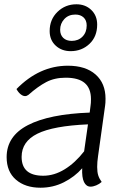

<svg xmlns="http://www.w3.org/2000/svg" viewBox="-20 -867 598 897"><path d="M438 -137Q434 -110 434 -87Q434 -63 439 -47.5Q444 -32 455 -17Q444 -7 429.5 -1Q415 5 403 5Q383 5 372.5 -16.5Q362 -38 364 -81Q329 -41 278.5 -15.5Q228 10 169 10Q98 10 54.5 -27.5Q11 -65 11 -133Q11 -231 110.5 -282.5Q210 -334 399 -341L403 -373Q405 -384 405 -404Q405 -454 376 -479Q347 -504 287 -504Q235 -504 196 -483.5Q157 -463 113 -424Q105 -418 97 -418Q87 -418 76 -427Q65 -436 57 -451Q164 -560 297 -560Q380 -560 426.5 -519Q473 -478 473 -406Q473 -384 471 -373ZM373 -160 391 -286Q229 -279 155 -242.5Q81 -206 81 -134Q81 -46 182 -46Q233 -46 282 -76Q331 -106 373 -160ZM212 -722Q212 -776 248.5 -811.5Q285 -847 337 -847Q379 -847 406.5 -820.5Q434 -794 434 -752Q434 -696 398 -662Q362 -628 310 -628Q268 -628 240 -654Q212 -680 212 -722ZM385 -748Q385 -772 370.5 -785.5Q356 -799 332 -799Q300 -799 280.5 -778Q261 -757 261 -728Q261 -704 275.5 -690Q290 -676 315 -676Q346 -676 365.5 -696Q385 -716 385 -748Z"/></svg>

Font: Krub
Style: Italic
Weight: 400
Italic angle: -8°
Designer: Ekaluck Peanpanawate
Foundry: Cadson Demak Co.,Ltd.
Version: Version 1.000; ttfautohint (v1.6)